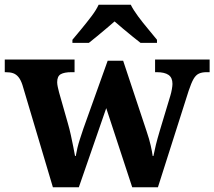

<svg xmlns="http://www.w3.org/2000/svg" viewBox="-23 -786 900 806"><path d="M71 -430Q64 -451 54.5 -462.5Q45 -474 32.5 -478.5Q20 -483 0 -483H-3V-536H290V-483H277Q247 -483 232 -474.5Q217 -466 217 -441Q217 -433 219.5 -421Q222 -409 225 -398L262 -268Q269 -244 274.5 -218.5Q280 -193 284.5 -170.5Q289 -148 292 -131H295Q298 -148 302 -165Q306 -182 312.5 -202Q319 -222 327 -246L429 -531H494L592.1 -235.9Q598 -218 602.5 -203Q607 -188 609.7 -175.1Q612.5 -162.2 614.7 -151.1Q617 -140 618 -131H621Q626 -156 631.5 -178.5Q637 -201 648 -238L692 -384Q696 -397 698.5 -411.5Q701 -426 701 -434Q701 -460 684.5 -471.5Q668 -483 635 -483H628V-536H857V-483H844Q825 -483 812 -477Q799 -471 789.5 -454.5Q780 -438 769 -405L640 0H532L423 -332L308 0H199ZM281 -619Q297 -638 318.5 -664Q340 -690 360.5 -717Q381 -744 391 -766H526Q537 -744 557 -717Q577 -690 599 -664Q621 -638 636 -619V-606H567Q553 -617 533 -633Q513 -649 493 -666Q473 -683 458 -696Q443 -683 423 -666Q403 -649 383.5 -633Q364 -617 350 -606H281Z"/></svg>

Font: Noto Serif Tamil
Style: Italic
Weight: 400
Italic angle: -12°
Designer: Indian Type Foundry, Tom Grace, and the Monotype Design Team
Foundry: Monotype Imaging Inc.
Version: Version 2.003